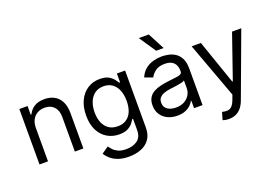

<svg xmlns="http://www.w3.org/2000/svg" viewBox="-127 -1172 2550 1776"><g transform="rotate(-20 1147.5 -284.0)"><path d="M160.5 -328.1V0H76.7V-545.5H157.7V-460.2H164.8Q183.9 -501.8 223 -527.2Q262.1 -552.6 323.9 -552.6Q379.3 -552.6 420.8 -530Q462.4 -507.5 485.4 -461.8Q508.5 -416.2 508.5 -346.6V0H424.7V-340.9Q424.7 -405.2 391.3 -441.2Q358 -477.3 299.7 -477.3Q259.6 -477.3 228.2 -459.9Q196.7 -442.5 178.6 -409.1Q160.5 -375.7 160.5 -328.1Z M882.1 215.9Q821.4 215.9 777.7 200.5Q734 185 705.1 160Q676.1 134.9 659.1 106.5L725.9 59.7Q737.2 74.6 754.6 93.9Q772 113.3 802.4 127.7Q832.7 142 882.1 142Q948.2 142 991.1 110.1Q1034.1 78.1 1034.1 9.9V-100.9H1027Q1017.8 -85.9 1000.9 -64.1Q984 -42.3 952.6 -25.4Q921.2 -8.5 867.9 -8.5Q801.8 -8.5 749.5 -39.8Q697.1 -71 666.7 -130.7Q636.4 -190.3 636.4 -275.6Q636.4 -359.4 665.8 -421.7Q695.3 -484 747.9 -518.3Q800.4 -552.6 869.3 -552.6Q922.6 -552.6 954 -535Q985.4 -517.4 1002.3 -495.2Q1019.2 -473 1028.4 -458.8H1036.9V-545.5H1117.9V15.6Q1117.9 85.9 1086.1 130.1Q1054.3 174.4 1000.9 195.1Q947.4 215.9 882.1 215.9ZM879.3 -83.8Q929.7 -83.8 964.5 -106.9Q999.3 -130 1017.4 -173.3Q1035.5 -216.6 1035.5 -277Q1035.5 -335.9 1017.8 -381Q1000 -426.1 965.2 -451.7Q930.4 -477.3 879.3 -477.3Q826 -477.3 790.7 -450.3Q755.3 -423.3 737.7 -377.8Q720.2 -332.4 720.2 -277Q720.2 -220.2 738.1 -176.7Q756 -133.2 791.4 -108.5Q826.7 -83.8 879.3 -83.8Z M1431.8 12.8Q1380 12.8 1337.7 -6.9Q1295.5 -26.6 1270.6 -64.1Q1245.7 -101.6 1245.7 -154.8Q1245.7 -201.7 1264.2 -231Q1282.7 -260.3 1313.6 -277Q1344.5 -293.7 1381.9 -302Q1419.4 -310.4 1457.4 -315.3Q1507.1 -321.7 1538.2 -325.1Q1569.2 -328.5 1583.6 -336.6Q1598 -344.8 1598 -365.1V-367.9Q1598 -420.5 1569.4 -449.6Q1540.8 -478.7 1483 -478.7Q1422.9 -478.7 1388.8 -452.4Q1354.8 -426.1 1340.9 -396.3L1261.4 -424.7Q1282.7 -474.4 1318.4 -502.3Q1354 -530.2 1396.5 -541.4Q1438.9 -552.6 1480.1 -552.6Q1506.4 -552.6 1540.7 -546.3Q1574.9 -540.1 1607.1 -521Q1639.2 -501.8 1660.5 -463.1Q1681.8 -424.4 1681.8 -359.4V0H1598V-73.9H1593.8Q1585.2 -56.1 1565.3 -35.9Q1545.5 -15.6 1512.4 -1.4Q1479.4 12.8 1431.8 12.8ZM1444.6 -62.5Q1494.3 -62.5 1528.6 -82Q1562.9 -101.6 1580.4 -132.5Q1598 -163.4 1598 -197.4V-274.1Q1592.7 -267.8 1574.8 -262.6Q1556.8 -257.5 1533.6 -253.7Q1510.3 -250 1488.5 -247.3Q1466.6 -244.7 1453.1 -242.9Q1420.5 -238.6 1392.2 -229.2Q1364 -219.8 1346.8 -201.2Q1329.5 -182.5 1329.5 -150.6Q1329.5 -106.9 1362 -84.7Q1394.5 -62.5 1444.6 -62.5ZM1450.3 -619.3 1339.5 -784.1H1437.5L1524.1 -619.3Z M1869.3 204.5Q1848 204.5 1831.3 201.2Q1814.6 197.8 1808.2 194.6L1829.5 120.7Q1860.1 128.6 1883.5 126.4Q1907 124.3 1925.2 105.6Q1943.5 87 1958.8 45.5L1974.4 2.8L1772.7 -545.5H1863.6L2014.2 -110.8H2019.9L2170.5 -545.5H2261.4L2029.8 79.5Q2014.2 121.8 1991.1 149.7Q1968 177.6 1937.7 191.1Q1907.3 204.5 1869.3 204.5Z"/></g></svg>

Font: InterMG
Style: Regular
Weight: 400
Designer: Rasmus Andersson
Foundry: rsms
Version: Version 3.019;December 26, 2023;FontCreator 15.0.0.2955 64-b